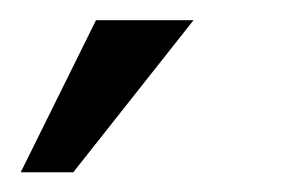

<svg xmlns="http://www.w3.org/2000/svg" viewBox="-80 -70 304 190"><path d="M-59.5 100.5 15 -50H111.5L-7.5 100.5Z"/></svg>

Font: Anybody
Style: Italic
Weight: 400
Italic angle: -10°
Designer: Tyler Finck
Foundry: Etcetera Type Company
Version: Version 1.010; ttfautohint (v1.8.3) -l 8 -r 50 -G 200 -x 14 